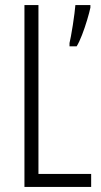

<svg xmlns="http://www.w3.org/2000/svg" viewBox="-20 -734 396 754"><path d="M76 0V-714H131V-51H338V0ZM335 -704Q331 -685 322 -655Q313 -625 302 -596.5Q291 -568 281 -552H253V-565Q255 -572 258.5 -591.5Q262 -611 266 -635.5Q270 -660 272.5 -681.5Q275 -703 276 -714H335Z"/></svg>

Font: Noto Sans Hebrew ExtraCondensed Light
Style: Regular
Weight: 300
Width: 2
Designer: Monotype Design Team
Foundry: Monotype Imaging Inc.
Version: Version 2.004; ttfautohint (v1.8.4.7-5d5b)